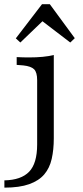

<svg xmlns="http://www.w3.org/2000/svg" viewBox="-47 -680 388 893"><path d="M125.8 -206.5V-307.3Q125.8 -343.5 111.7 -357.7Q97.6 -371.8 61.3 -375.8L30.6 -378.2V-414.5Q45.2 -413.7 58.9 -413.3Q72.6 -412.9 87.1 -412.9Q122.6 -412.9 151.6 -415.7Q180.6 -418.5 203.2 -424.2V-414.5V-206.5ZM-26.6 192.7V158.9Q51.6 157.3 88.7 118.5Q125.8 79.8 125.8 -8.1V-206.5H203.2V-36.3Q203.2 16.1 193.5 58.9Q183.9 101.6 158.9 131Q133.9 160.5 88.7 176.6Q43.5 192.7 -26.6 192.7ZM47.6 -482.3 26.6 -501.6 148.4 -660.5H184.7L300.8 -502.4L279.8 -482.3L129 -597.6L172.6 -602.4Z"/></svg>

Font: Playfair 9pt
Style: Regular
Weight: 400
Designer: Claus Eggers Sørensen
Foundry: Claus Eggers Sørensen
Version: Version 2.203